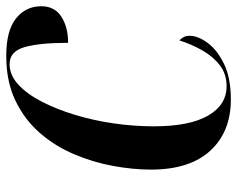

<svg xmlns="http://www.w3.org/2000/svg" viewBox="-94 -674 777 630"><g transform="rotate(-90 295.0 -358.5)"><path d="M284 10Q178 10 116 -57.5Q54 -125 54 -252Q54 -311 66 -376.5Q78 -442 104.5 -504.5Q131 -567 174.5 -617Q218 -667 280.5 -697Q343 -727 427 -727Q510 -727 550 -695Q590 -663 590 -612Q590 -568 555.5 -546Q521 -524 470 -524Q470 -617 456 -666.5Q442 -716 400 -716Q364 -716 333 -687.5Q302 -659 277 -610.5Q252 -562 233.5 -501Q215 -440 205.5 -373.5Q196 -307 196 -243Q196 -126 231 -65Q266 -4 328 -4Q367 -4 395.5 -25.5Q424 -47 444.5 -82.5Q465 -118 478 -159Q485 -152 489 -144.5Q493 -137 493 -125Q493 -98 470 -66.5Q447 -35 401 -12.5Q355 10 284 10Z"/></g></svg>

Font: Noto Serif Display ExtraCondensed
Style: Bold Italic
Weight: 700
Width: 2
Italic angle: -12°
Designer: Monotype Design Team
Foundry: Monotype Imaging Inc.
Version: Version 2.009